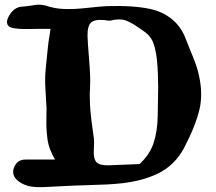

<svg xmlns="http://www.w3.org/2000/svg" viewBox="-20 -793 915 812"><path d="M212.9 -118.2H90.8Q50.8 -119.6 38.1 -81.1Q27.8 -48.8 60.1 -24.9Q83.5 -8.8 109.6 -4.4Q135.7 0 170.9 -2L286.1 -7.8Q305.7 -8.8 351.6 -10Q397.5 -11.2 431.6 -12.9Q465.8 -14.6 497.1 -18.1Q540.5 -23.4 575.9 -32.7Q611.3 -42 646.7 -58.6Q682.1 -75.2 710.4 -102.8Q738.8 -130.4 758.8 -168Q808.1 -262.7 824.2 -333Q838.4 -396.5 821.8 -472.2Q816.9 -496.1 807.9 -521.5Q798.8 -546.9 785.4 -578.9Q772 -610.8 766.1 -627Q747.1 -678.7 708.3 -710.9Q669.4 -743.2 616.2 -754.9Q544.4 -770.5 431.2 -767.1Q408.2 -766.1 350.8 -759.8Q293.5 -753.4 252 -754.9Q210.4 -756.3 170.9 -770Q151.9 -773.9 141.1 -773.2Q130.4 -772.5 108.6 -769Q86.9 -765.6 75.2 -765.1Q37.6 -763.7 16.1 -722.2Q5.9 -702.6 11.5 -689.7Q17.1 -676.8 38.1 -673.8Q52.7 -671.4 67.9 -670.7Q83 -669.9 107.9 -670.4Q132.8 -670.9 138.2 -670.9H193.8Q192.4 -660.2 188.2 -635.3Q184.1 -610.4 183.1 -598.1Q171.4 -491.2 170.9 -463.9Q170.4 -440.4 173.3 -396.2Q176.3 -352.1 176.8 -335.9Q176.8 -324.2 176.3 -295.2Q175.8 -266.1 176.5 -250Q177.2 -233.9 180.2 -209.2Q183.1 -184.6 191.4 -162.4Q199.7 -140.1 212.9 -118.2ZM569.8 -99.1Q549.8 -98.1 508.8 -96.7Q467.8 -95.2 446.8 -94.2Q403.3 -91.8 388.7 -106.4Q374 -121.1 377 -164.1Q378.9 -193.4 377 -208Q376.5 -211.4 373.8 -231Q371.1 -250.5 370.4 -255.6Q369.6 -260.7 367.4 -278.3Q365.2 -295.9 364.5 -303.2Q363.8 -310.5 362.3 -325.9Q360.8 -341.3 360.6 -350.8Q360.4 -360.4 359.9 -373.8Q359.4 -387.2 359.6 -399.2Q359.9 -411.1 360.8 -422.9Q363.3 -463.9 356.9 -540.8Q350.6 -617.7 350.1 -641.1Q349.6 -683.6 365.2 -697.8Q380.9 -711.9 422.9 -708Q425.3 -707.5 431.9 -706.5Q438.5 -705.6 440.9 -705.6Q443.4 -705.6 449.2 -706.1Q463.4 -710.4 477.3 -710.7Q491.2 -710.9 501 -709.5Q510.7 -708 524.9 -700.9Q539.1 -693.8 545.7 -689.9Q552.2 -686 567.6 -675.3Q583 -664.6 587.9 -661.1Q617.2 -641.6 628.7 -610.4Q640.1 -579.1 644 -536.1Q647 -508.8 647.9 -475.6Q648.9 -442.4 648.9 -422.4Q648.9 -402.3 647.9 -359.4Q647 -316.4 647 -303.2Q646 -237.8 629.4 -187.7Q612.8 -137.7 569.8 -99.1Z"/></svg>

Font: Sonetni venez
Style: Regular
Weight: 400
Designer: Alja Herlah
Foundry: Type Salon
Version: Version 1.000;hotconv 1.0.109;makeotfexe 2.5.65596